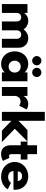

<svg xmlns="http://www.w3.org/2000/svg" viewBox="1310 -2132 836 3497"><g transform="rotate(90 1728.5 -384.0)"><path d="M54.1 0H215.9V-264.1C215.9 -319.1 247.7 -351.4 295.5 -351.4C343.2 -351.4 370.9 -318.2 370.9 -267.7V0H532.7V-268.6C532.7 -320.5 563.6 -351.4 611.8 -351.4C658.2 -351.4 687.7 -319.1 687.7 -266.4V0H849.5V-310C849.5 -412.3 776.4 -480 675 -480C610.9 -480 562.3 -452.3 514.1 -394.5C488.2 -446.4 425.5 -480 355.5 -480C300 -480 256.4 -458.2 215.9 -406.8V-465.5H54.1Z M1145.5 14.5C1205.5 14.5 1257.3 -7.7 1298.6 -50.5V0H1460.5V-465.5H1298.6V-415C1257.3 -457.7 1205.5 -480 1145.5 -480C1010.5 -480 915.5 -372.7 915.5 -233.6C915.5 -94.1 1010.5 14.5 1145.5 14.5ZM1194.5 -342.7C1256.8 -342.7 1302.3 -296.8 1302.3 -232.7C1302.3 -169.1 1256.8 -122.7 1194.5 -122.7C1131.8 -122.7 1085.9 -169.1 1085.9 -232.7C1085.9 -296.4 1131.8 -342.7 1194.5 -342.7ZM1215.5 -635.5C1215.5 -589.1 1253.2 -551.4 1299.5 -551.4C1345.9 -551.4 1383.6 -589.1 1383.6 -635.5C1383.6 -681.8 1345.9 -719.5 1299.5 -719.5C1253.2 -719.5 1215.5 -681.8 1215.5 -635.5ZM1085.9 -551.4C1132.3 -551.4 1170 -589.1 1170 -635.5C1170 -681.8 1132.3 -719.5 1085.9 -719.5C1039.5 -719.5 1001.8 -681.8 1001.8 -635.5C1001.8 -589.1 1039.5 -551.4 1085.9 -551.4Z M1565.5 0H1727.3V-226.8C1727.3 -298.6 1771.8 -340 1827.7 -340C1855.9 -340 1884.1 -330 1905.9 -314.5L1973.6 -450.9C1948.2 -467.7 1911.4 -480 1874.5 -480C1816.8 -480 1762.3 -450.5 1727.3 -392.7V-465.5H1565.5Z M2018.6 -781.8V0H2180.5V-172.7L2360.5 0H2568.2L2325.5 -234.5L2557.7 -465.5H2348.6L2180.5 -301.8V-781.8Z M2559.1 -465.5V-342.7H2625.9V-163.6C2625.9 -51.8 2684.1 14.5 2783.6 14.5C2826.8 14.5 2875.9 1.8 2910.9 -19.1L2854.1 -138.6C2844.5 -132.7 2834.1 -130 2823.6 -130C2800 -130 2787.7 -145.9 2787.7 -175.9V-342.7H2885.9V-465.5H2787.7V-640H2625.9V-465.5Z M2930 -232.7C2930 -92.7 3045 14.5 3198.2 14.5C3298.2 14.5 3384.1 -31.4 3428.2 -106.8L3311.8 -165C3277.7 -128.2 3249.1 -113.6 3207.3 -113.6C3140 -113.6 3096.8 -151.8 3096.8 -210.9H3435.5C3436.8 -224.1 3437.3 -232.3 3437.3 -241.4C3437.3 -380 3335.9 -480 3193.6 -480C3045 -480 2930 -373.2 2930 -232.7ZM3189.5 -367.7C3239.5 -367.7 3272.3 -339.1 3279.1 -289.1H3101.8C3103.6 -337.3 3137.7 -367.7 3189.5 -367.7Z"/></g></svg>

Font: Spartan MB ExtBd
Style: Regular
Weight: 800
Designer: Matt Bailey, Mirko Velimirovic
Foundry: Matt Bailey
Version: Version 1.005